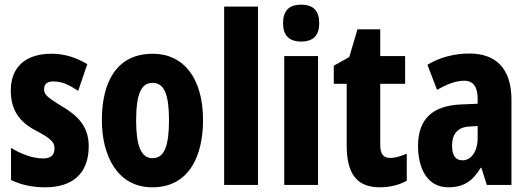

<svg xmlns="http://www.w3.org/2000/svg" viewBox="-20 -788 2253 818"><path d="M358 -165C358 -252 308 -297 244 -335C175 -377 168 -387 168 -408C168 -431 181 -441 207 -441C249 -441 279 -423 313 -401L352 -515C300 -545 253 -559 199 -559C89 -559 26 -502 26 -403C26 -322 60 -270 132 -232C210 -192 212 -176 212 -154C212 -127 196 -113 164 -113C114 -113 65 -135 27 -158V-21C74 1 120 10 173 10C287 10 358 -47 358 -165Z M845 -276C845 -458 760 -559 631 -559C477 -559 414 -439 414 -276C414 -125 480 10 629 10C789 10 845 -129 845 -276ZM560 -274C560 -386 581 -435 630 -435C680 -435 700 -385 700 -276C700 -166 680 -114 630 -114C581 -114 560 -167 560 -274Z M1079 0V-760H935V0Z M1263 -768C1210 -768 1186 -741 1186 -689C1186 -637 1212 -611 1263 -611C1315 -611 1340 -637 1340 -689C1340 -740 1317 -768 1263 -768ZM1335 -549H1191V0H1335Z M1642 -115C1613 -115 1600 -133 1600 -170V-431H1706V-549H1600V-663H1503L1468 -545L1402 -508V-431H1457V-171C1457 -49 1498 10 1599 10C1640 10 1681 0 1713 -18V-133C1686 -122 1663 -115 1642 -115Z M1980 -560C1915 -560 1852 -543 1801 -512L1842 -405C1889 -432 1924 -444 1958 -444C1997 -444 2015 -417 2015 -368V-346L1944 -343C1825 -338 1761 -283 1761 -166C1761 -76 1797 10 1890 10C1956 10 1994 -17 2028 -73H2031L2054 0H2159V-363C2159 -496 2093 -560 1980 -560ZM1981 -249 2015 -251V-201C2015 -143 1988 -105 1951 -105C1921 -105 1906 -124 1906 -168C1906 -218 1931 -247 1981 -249Z"/></svg>

Font: Noto Sans Gujarati UI ExtraCondensed ExtraBold
Style: Regular
Weight: 800
Width: 2
Designer: Jelle Bosma - Monotype Design Team, Universal Thirst
Foundry: Monotype Imaging Inc.
Version: Version 2.106